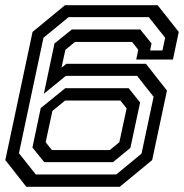

<svg xmlns="http://www.w3.org/2000/svg" viewBox="-28 -720 708 740"><path d="M73.5 0 -7.5 -103 97.5 -597 222.5 -700H579.5L661 -597L638.5 -490.5H497L505 -528L481 -558.5H261L224 -528L209 -459L227.5 -474H534.5L615.5 -371L558.5 -103L433.5 0ZM110 -47.5H420L517.5 -128L564 -347L500.5 -427.5H225.5L141 -358.5L182 -552.5L249 -606.5H512.5L556 -552.5L550.5 -525.5H598L608.5 -574.5L545.5 -654H236.5L139.5 -574.5L45 -129.5ZM142.5 -95 97 -151.5 129 -303.5 223.5 -380H468L512 -325L474.5 -150L407.5 -95ZM172 -141.5H395L432 -172L460 -302L436 -332.5H223L174 -292.5L148 -172Z"/></svg>

Font: Tourney Expanded Medium
Style: Italic
Weight: 500
Width: 7
Italic angle: -12°
Designer: Tyler Finck
Foundry: Etcetera Type Co
Version: Version 1.010; ttfautohint (v1.8.3)